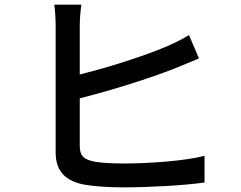

<svg xmlns="http://www.w3.org/2000/svg" viewBox="-20 -797 1040 828"><path d="M324 -373C452 -405 626 -459 734 -502C765 -514 805 -532 838 -545L795 -646C761 -625 730 -610 697 -596C600 -555 444 -505 324 -476V-686C324 -714 327 -751 331 -777H214C218 -751 220 -710 220 -686V-139C220 -55 267 -14 348 0C390 7 450 11 511 11C621 11 772 3 862 -10V-125C779 -103 622 -92 517 -92C470 -92 423 -94 392 -99C345 -108 324 -121 324 -168Z"/></svg>

Font: Noto Sans Japanese Medium
Style: Regular
Weight: 500
Designer: Ryoko NISHIZUKA (kana & ideographs); Paul D. Hunt (Latin, Greek & Cyrillic); Wenlong ZHANG (bopomofo); Sandoll Communica
Foundry: Adobe Systems Incorporated
Version: Version 1.000;PS 1;hotconv 1.0.78;makeotf.lib2.5.61930